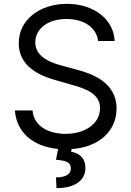

<svg xmlns="http://www.w3.org/2000/svg" viewBox="-20 -757 678 990"><path d="M485.8 -545.5H571C567.1 -655.2 465.9 -737.2 325.3 -737.2C186.1 -737.2 76.7 -656.2 76.7 -534.1C76.7 -436.1 147.7 -377.8 261.4 -345.2L350.9 -319.6C427.6 -298.3 495.7 -271.3 495.7 -198.9C495.7 -119.3 419 -66.8 318.2 -66.8C231.5 -66.8 154.8 -105.1 147.7 -187.5H56.8C64.6 -78.1 146.3 -1.1 279.8 11L268.5 66.8C322.4 71 345.2 79.5 345.2 112.2C345.2 144.9 312.5 157.7 268.5 157.7L271.3 213.1C369.3 213.1 420.5 170.5 420.5 109.4C420.5 54 383.5 31.2 346.6 25.6L349.4 11.7C497.5 1.1 581 -87 581 -197.4C581 -333.8 451.7 -377.8 376.4 -397.7L302.6 -417.6C248.6 -431.8 161.9 -460.2 161.9 -538.4C161.9 -608 225.9 -659.1 322.4 -659.1C410.5 -659.1 477.3 -617.2 485.8 -545.5Z"/></svg>

Font: Karasuma Gothic
Style: Regular
Weight: 400
Designer: Rasmus Andersson, Ryoko Nishizuka
Foundry: Genbu
Version: Version 1.00